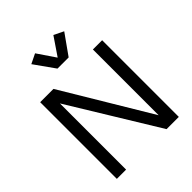

<svg xmlns="http://www.w3.org/2000/svg" viewBox="-258 -1098 1245 1245"><g transform="rotate(-45 364.5 -475.5)"><path d="M80.1 0V-703.1H202.1L563.5 -100.1V-703.1H648.4V0H536.1L165 -606.9V0ZM280.8 -950.7 364.7 -827.1 448.7 -950.7 515.6 -918 416 -777.8H313.5L213.9 -918Z"/></g></svg>

Font: Schibsted Grotesk
Style: Regular
Weight: 400
Designer: Bakken & Baeck AS, Henrik Kongsvoll
Foundry: Schibsted ASA
Version: Version 1.100; ttfautohint (v1.8.4.7-5d5b);gftools[0.9.25]